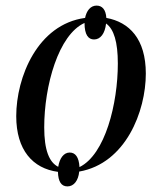

<svg xmlns="http://www.w3.org/2000/svg" viewBox="-20 -607 573 686"><path d="M221 59C244 59 260 38 263 6C429 -23 501 -209 501 -344C501 -468 442 -528 360 -543C358 -573 345 -587 325 -587C303 -587 289 -568 284 -543C114 -520 38 -331 38 -192C38 -71 97 -5 187 7C188 42 199 59 221 59ZM264 -10C262 -46 249 -62 229 -62C208 -62 193 -42 188 -11C156 -27 138 -70 138 -152C138 -301 189 -483 282 -525C282 -482 296 -466 316 -466C339 -466 355 -487 359 -523C387 -503 401 -457 401 -380C401 -237 356 -55 264 -10Z"/></svg>

Font: Noto Serif Display Condensed Medium
Style: Italic
Weight: 500
Width: 3
Italic angle: -12°
Designer: Monotype Design Team
Foundry: Monotype Imaging Inc.
Version: Version 2.009